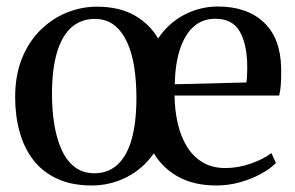

<svg xmlns="http://www.w3.org/2000/svg" viewBox="-20 -558 905 589"><path d="M262 11Q200 11 155.2 -9.8Q110.5 -30.5 82.2 -67.2Q54 -104 40.2 -153.2Q26.5 -202.5 26.5 -259.5Q26.5 -327.5 47.5 -379.2Q68.5 -431 104.5 -466.2Q140.5 -501.5 185.2 -519.5Q230 -537.5 277 -537.5Q346 -537.5 392.5 -511Q439 -484.5 465 -440Q497.5 -488 545.8 -513Q594 -538 648.5 -538Q738 -538 789.5 -489.2Q841 -440.5 842.5 -348.5Q843 -318 841.5 -298.5Q840 -279 836.5 -265H515.5Q516 -219 525.5 -178.5Q535 -138 554 -107.5Q573 -77 602 -59.8Q631 -42.5 671.5 -42.5Q711 -42.5 750.5 -56.5Q790 -70.5 812.5 -88.5L826.5 -58Q809.5 -40.5 780.8 -24.8Q752 -9 716.5 1Q681 11 643.5 11Q576.5 11 528.5 -14.8Q480.5 -40.5 452 -87.5Q435 -63.5 413.8 -45Q392.5 -26.5 367.5 -14Q342.5 -1.5 315.8 4.8Q289 11 262 11ZM139.5 -269.5Q139.5 -219 146.8 -175Q154 -131 169.5 -97.5Q185 -64 209.8 -45.2Q234.5 -26.5 270 -26.5Q311 -26.5 339.8 -52.2Q368.5 -78 383.5 -129.5Q398.5 -181 398.5 -258.5Q398.5 -308 391.8 -351.8Q385 -395.5 369.8 -428.8Q354.5 -462 330.2 -481Q306 -500 270.5 -500Q229 -500 199.8 -474.5Q170.5 -449 155 -397.8Q139.5 -346.5 139.5 -269.5ZM516 -299.5 736 -305Q737.5 -316.5 738 -329Q738.5 -341.5 738.5 -350.5Q738.5 -420.5 716 -460.5Q693.5 -500.5 640.5 -500.5Q601.5 -500.5 574.5 -476.8Q547.5 -453 532.5 -408.2Q517.5 -363.5 516 -299.5Z"/></svg>

Font: Merriweather 96pt
Style: Regular
Weight: 400
Version: Version 2.100